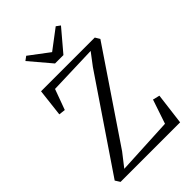

<svg xmlns="http://www.w3.org/2000/svg" viewBox="-277 -1078 1189 1189"><g transform="rotate(-45 318.0 -483.0)"><path d="M49.5 0 29.5 -31.5 431 -624 492 -704.5 169.5 -694 120 -559 77 -564 98 -745H568.5L587 -714.5L190 -127L123 -41L498.5 -60L552 -218.5L597 -207.5L571 0ZM281 -805.5 162 -946 188.5 -965.5 318 -868 447 -965.5 473.5 -946 354.5 -805.5Z"/></g></svg>

Font: Merriweather 60pt Light
Style: Regular
Weight: 300
Version: Version 2.100